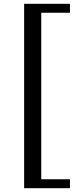

<svg xmlns="http://www.w3.org/2000/svg" viewBox="-20 -840 411 1010"><path d="M197 -773V103H348V150H107V-820H348V-773Z"/></svg>

Font: SVN-Libre Baskerville
Style: Regular
Weight: 400
Designer: Pablo Impallari, Rodrigo Fuenzalida
Foundry: Pablo Impallari, Rodrigo Fuenzalida
Version: Version 1.000; ttfautohint (v1.8.4)